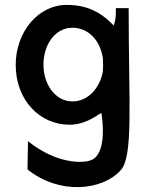

<svg xmlns="http://www.w3.org/2000/svg" viewBox="-20 -505 600 782"><path d="M399 -214C387 -147 339 -92 275 -92C204 -92 157 -163 157 -241C157 -323 204 -392 275 -392C340 -392 388 -341 399 -268V-267C399 -258 400 -248 400 -237C400 -229 399 -222 399 -216ZM471 189C524 132 504 -83 504 -472H452C452 -458 452 -431 448 -417L443 -401L431 -413C390 -453 337 -485 252 -485C133 -485 44 -372 44 -241C44 -95 144 3 263 3C307 3 345 -14 381 -38L393 -45L395 -30C395 -30 418 117 354 146C317 163 207 161 94 70L92 185C221 289 395 272 471 189Z"/></svg>

Font: Bluebird
Style: LiNrw
Weight: 300
Designer: Jasper
Foundry: Cannot Into Space Fonts
Version: Version 0.98